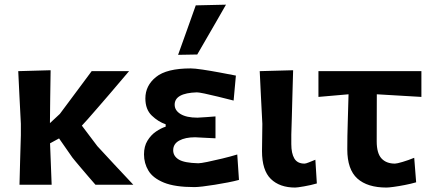

<svg xmlns="http://www.w3.org/2000/svg" viewBox="-20 -810 1894 842"><path d="M65.5 0Q67 -54.5 68.2 -104.8Q69.5 -155 71.5 -217V-267Q68 -336.5 65.2 -389.8Q62.5 -443 60 -498L202 -502Q201 -442.5 200.2 -380.2Q199.5 -318 199 -270L242.5 -310.5Q289.5 -373.5 322.2 -417.5Q355 -461.5 382 -498H546Q530.5 -480 507.5 -452.8Q484.5 -425.5 458.5 -395.2Q432.5 -365 408 -336.8Q383.5 -308.5 365 -287.5Q346.5 -266.5 339 -259L407 -169Q443.5 -129 482.2 -87.8Q521 -46.5 564.5 0H398.5Q385.5 -15 369 -34Q352.5 -53 337 -71.5Q321.5 -90 310.5 -103Q299.5 -116 297.5 -119L239 -203L199.5 -181.5Q201.5 -134.5 203 -90.8Q204.5 -47 206.5 0Z M833 10.5Q747 10.5 698.8 -9.2Q650.5 -29 631 -61.5Q611.5 -94 611.5 -133Q611.5 -168.5 626.8 -193.2Q642 -218 664 -233Q686 -248 706.5 -254.5V-265Q674 -276 645.8 -303Q617.5 -330 617.5 -378.5Q617.5 -434.5 664 -472.2Q710.5 -510 816.5 -510Q833 -510 868.2 -504.8Q903.5 -499.5 943.8 -492Q984 -484.5 1014.5 -478.5L1004.5 -369Q969.5 -378 935.8 -386.2Q902 -394.5 876.8 -399.8Q851.5 -405 843.5 -405Q746 -402 746 -351Q746 -325.5 772 -309.8Q798 -294 846 -294Q866.5 -295 886.5 -296.5Q906.5 -298 925 -299.5V-203.5Q904 -204.5 884 -205.5Q864 -206.5 835.5 -208Q792.5 -208 766 -193.5Q739.5 -179 739.5 -151Q739.5 -125.5 763.8 -110.5Q788 -95.5 849.5 -94Q860 -94 889.5 -100Q919 -106 955 -114.8Q991 -123.5 1020.5 -132.5L1028 -21Q1008 -15.5 979.8 -10Q951.5 -4.5 922 0.2Q892.5 5 868.5 7.8Q844.5 10.5 833 10.5ZM761 -569.5Q780.5 -623.5 799.8 -677.8Q819 -732 838.5 -786.5L971 -789.5Q953.5 -758.5 931.5 -720.5Q909.5 -682.5 887 -643.5Q864.5 -604.5 845 -571Z M1274.5 12.5Q1206.5 12.5 1167.8 -25.2Q1129 -63 1129 -147.5Q1129 -185 1129.8 -211.2Q1130.5 -237.5 1130.5 -267Q1127 -336.5 1124.2 -389.8Q1121.5 -443 1119 -498L1265.5 -502Q1264 -450.5 1262.5 -396.8Q1261 -343 1259.8 -296.2Q1258.5 -249.5 1257.5 -220V-178Q1257.5 -137.5 1270.8 -115Q1284 -92.5 1315.5 -92.5Q1321 -92.5 1334.2 -97.8Q1347.5 -103 1363 -109.5L1369.5 -5.5Q1344 2 1313.8 7.2Q1283.5 12.5 1274.5 12.5Z M1675 12.5Q1591 12.5 1547 -27.2Q1503 -67 1503 -155Q1503 -213 1505 -272.2Q1507 -331.5 1508.5 -396.5L1376.5 -385V-498H1828V-385Q1779 -388 1729.5 -390.8Q1680 -393.5 1632.5 -396.5Q1632.5 -345 1632.2 -293.5Q1632 -242 1632 -190.5Q1632 -138 1653 -115.2Q1674 -92.5 1712 -92.5Q1720.5 -92.5 1745.8 -100Q1771 -107.5 1796.5 -118L1805 -10.5Q1782.5 -4 1755.8 1.2Q1729 6.5 1706.5 9.5Q1684 12.5 1675 12.5Z"/></svg>

Font: Commissioner Loud SemiBold
Style: Regular
Weight: 600
Designer: Kostas Bartsokas
Foundry: Kostas Bartsokas
Version: Version 1.000; ttfautohint (v1.8.3)